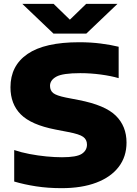

<svg xmlns="http://www.w3.org/2000/svg" viewBox="-20 -970 714 1000"><path d="M301 10Q229.5 10 168 0.5Q106.5 -9 54 -24.5V-188.5Q89 -176.5 133.2 -168Q177.5 -159.5 222 -155.2Q266.5 -151 303 -151Q379 -151 406 -168.8Q433 -186.5 433 -217Q433 -243 413.2 -257.2Q393.5 -271.5 335 -282.5L268 -295.5Q142.5 -320 88.5 -374Q34.5 -428 34.5 -515.5Q34.5 -628 123.5 -689Q212.5 -750 392.5 -750Q453 -750 505.2 -743.2Q557.5 -736.5 598 -726.5V-563Q559 -574.5 505.2 -581.8Q451.5 -589 398 -589Q306.5 -589 273.5 -570.8Q240.5 -552.5 240.5 -523Q240.5 -498.5 257.2 -485.2Q274 -472 323 -462L390 -449Q527.5 -422.5 583.2 -367.5Q639 -312.5 639 -227.5Q639 -154 598.2 -100.8Q557.5 -47.5 481.8 -18.8Q406 10 301 10ZM258.5 -795 96 -950H259L344 -867.5L429 -950H592L429.5 -795Z"/></svg>

Font: Encode Sans Expanded Expanded ExtraBold
Style: Regular
Weight: 800
Width: 7
Designer: Multiple Designers
Foundry: Impallari Type
Version: Version 3.000; ttfautohint (v1.8.3) -l 8 -r 50 -G 200 -x 14 